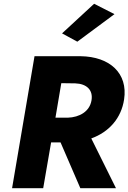

<svg xmlns="http://www.w3.org/2000/svg" viewBox="-20 -998 681 1018"><path d="M587 -923 479 -978 309 -821 390 -777ZM163 -700 44 0H209L251 -243H301L406 0H595L464 -264C558 -298 623 -371 638 -471C659 -609 563 -698 407 -700H266ZM379 -556C439 -554 475 -521 465 -465C455 -407 402 -376 339 -374H274L305 -557Z"/></svg>

Font: Jost*
Style: Bold Italic
Weight: 700
Italic angle: -10°
Version: Version 3.7